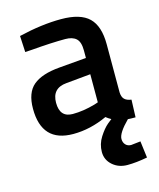

<svg xmlns="http://www.w3.org/2000/svg" viewBox="-109 -589 725 878"><g transform="rotate(-15 253.0 -149.5)"><path d="M436 -346V-118Q437 -96 447.5 -85.5Q458 -75 480 -72L477 11Q452 11 441 10Q389 62 389 90Q389 107 399 117.5Q409 128 425 128L470 123L480 202Q427 212 385.5 212Q344 212 315.5 187Q287 162 287 124.5Q287 87 307.5 55Q328 23 348 6L368 -10Q355 -17 344 -26Q264 11 183 11Q34 11 34 -148Q34 -224 74.5 -258Q115 -292 199 -299L328 -310V-346Q328 -386 310.5 -402Q293 -418 259 -418Q195 -418 99 -410L67 -408L63 -485Q172 -511 263.5 -511Q355 -511 395.5 -471.5Q436 -432 436 -346ZM212 -222Q143 -216 143 -147Q143 -78 204 -78Q254 -78 310 -94L328 -100V-233Z"/></g></svg>

Font: Titillium Web[RUS by Daymarius]
Style: Regular
Weight: 600
Designer: Cyrillization by Daymarius
Foundry: Cyrillization by Daymarius
Version: Version 1.002 September 11, 2018